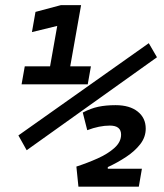

<svg xmlns="http://www.w3.org/2000/svg" viewBox="-20 -713 626 734"><path d="M82 -138.7 50.3 -195.3 548.8 -547.9 580.1 -494.1ZM159.2 -390.6 212.9 -693.4H290L236.3 -390.6ZM62.5 -390.6 74.7 -459.5H175.8L163.6 -390.6ZM231.4 -390.6 243.7 -459.5H327.6L315.4 -390.6ZM102.1 -590.3 115.7 -667.5 212.9 -693.4 204.1 -615.2ZM279.8 0.5 272 -76.2Q314 -89.8 353.3 -107.4Q392.6 -125 417.7 -147.7Q442.9 -170.4 442.9 -198.2Q442.9 -232.9 399.9 -232.9Q359.9 -232.9 313.5 -215.3L296.4 -282.7Q327.1 -298.8 356 -304.9Q384.8 -311 421.9 -311Q475.6 -311 506.3 -286.6Q537.1 -262.2 537.1 -221.2Q537.1 -189 516.4 -162.1Q495.6 -135.3 462.4 -113.3Q429.2 -91.3 392.1 -74.2V0.5ZM292.5 0.5 283.2 -67.9H522.5L510.7 0.5Z"/></svg>

Font: Cascadia Code
Style: Italic
Weight: 400
Italic angle: -10°
Designer: Aaron Bell
Foundry: Saja Typeworks
Version: Version 2407.024